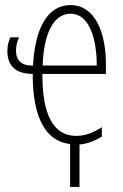

<svg xmlns="http://www.w3.org/2000/svg" viewBox="-20 -559 483 756"><path d="M256 8V177H293V10C325 7 353 -4 381 -21V-58C349 -38 318 -24 280 -24C192 -24 146 -104 147 -268H397V-307C397 -426 357 -539 257 -539C170 -539 118 -452 110 -301H104C67 -301 43 -319 43 -361C43 -381 49 -398 55 -412H21C15 -399 9 -383 9 -358C9 -297 45 -268 109 -268C108 -128 143 -5 256 8ZM258 -505C332 -505 361 -406 361 -301H148C152 -429 192 -505 258 -505Z"/></svg>

Font: Noto Sans ExtraCondensed ExtraLight
Style: Regular
Weight: 200
Width: 2
Designer: Monotype Design Team
Foundry: Monotype Imaging Inc.
Version: Version 2.013